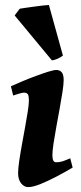

<svg xmlns="http://www.w3.org/2000/svg" viewBox="-20 -742 328 782"><path d="M275.9 -59.6Q245.6 -41.5 210.7 -23.2Q175.8 -4.9 145 7.6Q114.3 20 94.7 20Q78.1 20 65.9 4.6Q53.7 -10.7 53.7 -37.1Q53.7 -54.7 58.1 -85.2Q62.5 -115.7 69.1 -152.1Q75.7 -188.5 82.3 -224.4Q88.9 -260.3 93.3 -289.1Q97.7 -317.9 97.7 -332Q97.7 -354.5 92.3 -359.6Q86.9 -364.7 77.6 -364.7Q71.8 -364.7 58.1 -360.8Q44.4 -356.9 33.7 -353L24.4 -390.6Q44.9 -399.9 72.3 -411.4Q99.6 -422.9 127.4 -433.1Q155.3 -443.4 177.2 -450.2Q199.2 -457 209.5 -457Q223.1 -457 231.2 -447.8Q239.3 -438.5 239.3 -416Q239.3 -398.9 234.6 -368.2Q230 -337.4 223.1 -300.3Q216.3 -263.2 209.5 -225.8Q202.6 -188.5 198 -157.7Q193.4 -127 193.4 -109.9Q193.4 -81.1 208 -81.1Q223.1 -81.1 234.9 -85Q246.6 -88.9 266.1 -97.2ZM236.3 -515.6Q227.1 -508.3 213.6 -502.4Q200.2 -496.6 191.4 -496.1L39.6 -679.2L60.5 -706.5Q66.4 -707.5 83 -710Q99.6 -712.4 119.6 -715.1Q139.6 -717.8 156.2 -719.7Q172.9 -721.7 179.2 -721.7Z"/></svg>

Font: Gentium Book Plus
Style: Bold Italic
Weight: 700
Italic angle: -8°
Designer: Victor Gaultney, Annie Olsen, Iska Routamaa, Becca Hirsbrunner
Foundry: SIL International
Version: Version 6.101